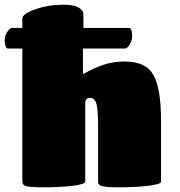

<svg xmlns="http://www.w3.org/2000/svg" viewBox="-66 -800 774 824"><path d="M470.2 -591.8H290V-483.9H293.9Q336.9 -507.8 377.2 -521.7Q417.5 -535.6 467.8 -536.1Q560.5 -536.1 591.8 -479Q625 -421.4 625 -284.2V-20Q625 -9.3 565.9 -2Q507.3 3.9 446.8 3.9Q389.6 3.9 371.1 -1Q355 -6.3 355 -20V-253.9Q355 -324.7 348.4 -352.3Q341.8 -379.9 319.8 -379.9Q299.8 -379.9 299.8 -356V-20Q299.8 -9.3 242.2 -2Q183.6 3.9 123 3.9Q64.5 3.9 45.9 -1Q29.8 -6.3 29.8 -20V-591.8H-32.2Q-38.1 -591.8 -42 -601.8Q-45.9 -611.8 -45.9 -628.9Q-45.9 -646 -34.7 -663.1Q-23.4 -680.2 -13.2 -680.2H29.8V-720.2Q29.8 -740.2 85 -759.8Q141.1 -779.8 205.1 -779.8Q268.6 -779.8 286.1 -754.9Q292 -747.6 292 -737.8V-680.2H487.8Q501 -680.2 501 -644Q501 -626.5 490.7 -609.1Q480.5 -591.8 470.2 -591.8Z"/></svg>

Font: GGS TheRock Black
Style: Regular
Weight: 900
Designer: Rodrigo Fuenzalida (2012); Goodgame Studios (2014)
Foundry: Rodrigo Fuenzalida,2012;  GGS,2014
Version: Version 1.002 | FøM Mod